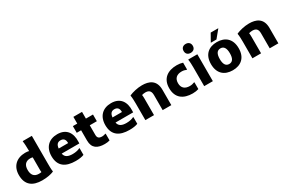

<svg xmlns="http://www.w3.org/2000/svg" viewBox="118 -2090 5000 3383"><g transform="rotate(-30 2618.5 -398.0)"><path d="M588 -194V-760H404L401 -752C408 -721 412 -627 412 -575V-552C393 -557 366 -562 334 -561C157 -559 44 -452 44 -275C44 -71 166 12 357 12C458 12 536 -5 592 -28L596 -36C588 -72 588 -154 588 -194ZM223 -275C223 -372 267 -431 364 -431C383 -431 399 -428 412 -424V-183C412 -161 412 -141 415 -123C401 -120 384 -118 362 -118C262 -118 223 -182 223 -275Z M988 -562C817 -562 708 -455 708 -275C708 -67 840 11 1038 11C1114 11 1168 1 1208 -15V-152H1198C1170 -136 1116 -122 1054 -122C964 -122 900 -147 887 -226H1246L1247 -262C1255 -434 1175 -562 988 -562ZM1078 -330H886C894 -412 931 -440 985 -440C1049 -440 1078 -402 1078 -335Z M1723 -144C1706 -137 1682 -131 1658 -131C1594 -131 1565 -154 1565 -216V-411H1709V-547H1565V-684H1389V-547H1300V-411H1389V-203C1389 -44 1486 8 1632 8C1675 8 1705 3 1734 -6V-144Z M2083 -562C1912 -562 1803 -455 1803 -275C1803 -67 1935 11 2133 11C2209 11 2263 1 2303 -15V-152H2293C2265 -136 2211 -122 2149 -122C2059 -122 1995 -147 1982 -226H2341L2342 -262C2350 -434 2270 -562 2083 -562ZM2173 -330H1981C1989 -412 2026 -440 2080 -440C2144 -440 2173 -402 2173 -335Z M2712 -562C2617 -562 2518 -536 2452 -508L2449 -500C2457 -464 2459 -378 2459 -338V0H2635V-340C2635 -370 2633 -394 2630 -412C2651 -418 2675 -423 2699 -423C2765 -423 2811 -399 2811 -306V0H2987V-312C2987 -514 2851 -562 2712 -562Z M3103 -275C3103 -76 3232 11 3420 11C3465 11 3509 4 3541 -7V-146H3530C3508 -137 3479 -128 3439 -128C3339 -128 3282 -179 3282 -275C3282 -372 3339 -423 3439 -423C3479 -423 3508 -414 3530 -404H3541V-544C3509 -555 3465 -562 3420 -562C3237 -562 3103 -474 3103 -275Z M3744 -626C3799 -626 3838 -658 3838 -717C3838 -775 3799 -808 3744 -808C3689 -808 3651 -775 3651 -717C3651 -658 3689 -626 3744 -626ZM3656 -380V0H3832V-547H3649L3646 -539C3654 -503 3656 -420 3656 -380Z M4141 -604H4254L4379 -756V-760H4227L4141 -608ZM3953 -275C3953 -82 4069 11 4235 11C4400 11 4517 -82 4517 -275C4517 -469 4400 -562 4235 -562C4070 -562 3953 -469 3953 -275ZM4132 -275C4132 -380 4166 -434 4235 -434C4304 -434 4338 -380 4338 -275C4338 -171 4304 -117 4235 -117C4166 -117 4132 -171 4132 -275Z M4890 -562C4795 -562 4696 -536 4630 -508L4627 -500C4635 -464 4637 -378 4637 -338V0H4813V-340C4813 -370 4811 -394 4808 -412C4829 -418 4853 -423 4877 -423C4943 -423 4989 -399 4989 -306V0H5165V-312C5165 -514 5029 -562 4890 -562Z"/></g></svg>

Font: Kufam Arabic Latin Roman Bold
Style: Regular
Weight: 700
Designer: Wael Morcos & Artur Schmal
Version: Version 1.200;PS 001.200;hotconv 1.0.88;makeotf.lib2.5.64775